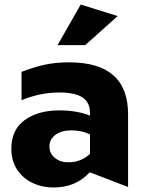

<svg xmlns="http://www.w3.org/2000/svg" viewBox="-20 -815 641 847"><path d="M281 -99Q246 -99 222 -118.5Q198 -138 198 -169Q198 -201 225 -220.5Q252 -240 295 -240Q341 -240 377 -222V-136Q337 -99 281 -99ZM285 -540Q224 -540 175 -529Q126 -518 75 -498V-373Q157 -407 242 -407Q310 -407 343.5 -385.5Q377 -364 377 -316V-305Q319 -328 242 -328Q147 -328 88.5 -285Q30 -242 30 -159Q30 -106 55 -67.5Q80 -29 122.5 -8.5Q165 12 218 12Q314 12 376 -55L545 10V-311Q545 -540 285 -540ZM234 -616H356L499 -744L336 -795Z"/></svg>

Font: Geom ExtraBold
Style: Bold
Weight: 800
Version: Version 1.102